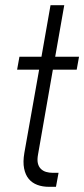

<svg xmlns="http://www.w3.org/2000/svg" viewBox="-20 -720 325 741"><path d="M74 -130 131 -451H46L55 -501H140L175 -700H228L193 -501H285L276 -451H184L127 -125Q123 -104 126 -90.5Q129 -77 137.5 -68.5Q146 -60 158 -56.5Q170 -53 184 -53H206L196 1H169Q144 1 124 -6.5Q104 -14 91 -29.5Q78 -45 73 -70Q68 -95 74 -130Z"/></svg>

Font: Marvel
Style: Italic
Weight: 400
Italic angle: -12°
Designer: Carolina Trebol
Foundry: Carolina Trebol
Version: Version 1.001